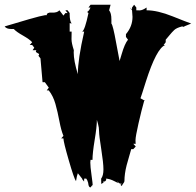

<svg xmlns="http://www.w3.org/2000/svg" viewBox="-23 -775 830 813"><path d="M360.4 18.6Q352.5 18.6 350.6 2V0Q346.7 -13.7 342.3 -18.6H333.5Q333 -14.6 333 -6.3Q332 -8.3 328.4 -12Q324.7 -15.6 324.7 -18.6L306.6 -41.5Q302.7 -32.2 298.8 -7.8Q290.5 -19 268.1 -96.7Q245.6 -174.3 245.6 -189H236.3L245.6 -199.7Q235.8 -223.1 228.5 -262.2Q221.2 -301.3 211.7 -335Q202.1 -368.7 183.6 -392.1H174.8L183.6 -403.8L167 -426.8H157.2L148.4 -527.8L139.6 -539.1Q142.6 -542 142.6 -544.7Q142.6 -547.4 135.7 -550.5Q128.9 -553.7 128.9 -556.9Q128.9 -560.1 131.3 -562.5H115.2L122.1 -573.2L113.3 -584.5H103L113.3 -596.2Q102.5 -608.4 74.5 -624.3Q46.4 -640.1 35.2 -652.3H23.9Q4.4 -652.3 -3.4 -663.1Q0 -663.6 45.9 -677.7Q174.8 -716.8 174.8 -710Q174.8 -723.1 195.8 -721.7Q219.2 -720.2 228.5 -731.4L245.6 -709L253.9 -719.7H263.2L253.9 -731.4H263.2L272 -719.7V-714.8Q272 -686.5 280.3 -675.3L272 -677.2V-641.1H280.3L279.8 -608.9Q279.8 -592.8 289.6 -562.5L289.1 -552.7Q289.1 -517.6 306.6 -460.9Q306.6 -523.9 333.5 -641.1H324.7Q336.4 -647 351.6 -719.7L346.7 -723.6L351.6 -731.4V-726.6L360.4 -743.2H351.6L360.4 -754.9H445.3L439 -731.4Q448.7 -719.7 448.7 -692.4V-675.3Q455.6 -667 468.3 -596.4Q481 -525.9 483.4 -516.6Q486.3 -524.9 492.2 -545.9Q504.9 -589.8 519 -606.9L510.3 -618.7V-630.4Q538.1 -663.1 538.1 -703.6Q538.1 -710 536.1 -731.4L526.9 -743.2L536.1 -734.9V-743.2L544.9 -754.9L554.2 -743.2V-731.4Q556.2 -731 568.1 -731Q580.1 -731 597.7 -743.2V-731.4Q644 -731.4 707.8 -705.8Q771.5 -680.2 786.6 -675.3L756.8 -663.1V-661.1L748 -663.1Q724.6 -657.2 714.8 -647.9Q705.1 -638.7 694.8 -626Q684.6 -613.3 678.7 -606.9V-596.2L669.9 -584.5H676.8Q639.6 -570.3 594.7 -429.7Q574.7 -365.7 571.8 -358.9L591.3 -347.7H587.4Q576.7 -310.5 563.7 -253.4Q550.8 -196.3 550.8 -182.1Q550.8 -168 551.8 -166H541.5L551.8 -154.8L541.5 -143.6H532.7Q530.3 -134.8 523.2 -110.6Q516.1 -86.4 513.2 -75.2Q503.9 -38.6 503.9 -7.8Q503.9 -4.4 498.5 2.4Q493.2 9.3 493.2 12.7L486.8 7.8Q490.7 3.9 493.2 3.4Q485.8 3.4 480 0L473.6 -7.8L477.1 0Q472.7 -2 462.4 -7.3Q440.9 -18.6 424.8 -18.6Q426.8 -16.6 426.8 -14.4Q426.8 -12.2 424.1 -9.3Q421.4 -6.3 418.9 -6.3Q416.5 -6.3 415 -7.8V-1.5L405.8 3.9L405.3 -18.6Q415 -31.2 415 -57.9Q415 -84.5 405.8 -143.1Q396.5 -201.7 396.5 -218.3Q396.5 -234.9 392.1 -250Q387.7 -265.1 387.2 -267.6Q387.2 -238.3 377.9 -182.6Q368.7 -127 368.7 -98.1H360.4L359.4 -86.9Q359.4 -69.8 364.5 -33.9Q369.6 2 370.1 16.1L368.7 7.8Z"/></svg>

Font: Butcherman Caps
Style: Regular
Weight: 400
Version: Version 001.003